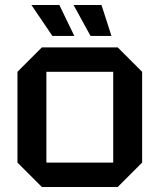

<svg xmlns="http://www.w3.org/2000/svg" viewBox="-20 -750 640 770"><path d="M50 -98V-462L148 -560H452L550 -462V-98L452 0H148ZM166 -98H434V-462H166ZM387 -730 427 -606H343L275 -730ZM218 -730 278 -606H190L106 -730Z"/></svg>

Font: Tektur Medium
Style: Regular
Weight: 500
Designer: Adam Jagosz
Foundry: Adam Jagosz
Version: Version 1.005;gftools[0.9.30]